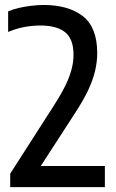

<svg xmlns="http://www.w3.org/2000/svg" viewBox="-20 -770 477 790"><path d="M22 0V-55.5L201 -334.5Q230 -379.5 248 -416Q266 -452.5 274.2 -483.8Q282.5 -515 282.5 -544.5Q282.5 -609.5 248.2 -637.2Q214 -665 147 -665Q111.5 -665 78.2 -658.5Q45 -652 13.5 -638.5V-723Q32 -731.5 56.8 -737.2Q81.5 -743 108 -746.2Q134.5 -749.5 159.5 -749.5Q261.5 -749.5 320.8 -703.5Q380 -657.5 380 -551.5Q380 -515.5 371.2 -478.2Q362.5 -441 342.5 -398.5Q322.5 -356 288 -303.5L131 -61L123 -87H411.5V0Z"/></svg>

Font: Encode Sans SC Condensed Medium
Style: Regular
Weight: 500
Width: 3
Designer: Multiple Designers
Foundry: Impallari Type
Version: Version 3.002